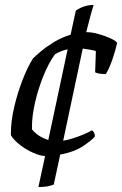

<svg xmlns="http://www.w3.org/2000/svg" viewBox="-20 -630 493 775"><path d="M135 125 162 0Q142 -1 114.5 -13Q87 -25 62 -44Q37 -63 24 -84V-93Q24 -140 37 -196.5Q50 -253 70.5 -306Q91 -359 113 -394Q124 -405 146 -423.5Q168 -442 198.5 -460.5Q229 -479 265 -490L286 -587Q319 -610 358 -610Q350 -585 342.5 -556Q335 -527 328 -500H333Q351 -500 376.5 -493Q402 -486 424.5 -476Q447 -466 453 -457Q446 -425 433 -388Q420 -351 407 -331Q378 -331 364 -338L367 -424Q362 -426 345.5 -429Q329 -432 314 -434L235 -62Q254 -65 277 -72.5Q300 -80 320 -88.5Q340 -97 351 -104Q356 -101 359.5 -95Q363 -89 363 -79Q354 -67 318 -42Q282 -17 223 -6L197 115Q174 125 135 125ZM109 -108Q133 -78 175 -65L253 -431Q225 -425 202 -411Q177 -377 156 -325.5Q135 -274 122 -218.5Q109 -163 109 -117Z"/></svg>

Font: Texturina 72pt 72pt Medium
Style: Italic
Weight: 500
Italic angle: -11°
Designer: Guillermo Torres Carreño
Foundry: Omnibus-Type
Version: Version 1.002; ttfautohint (v1.8.3)